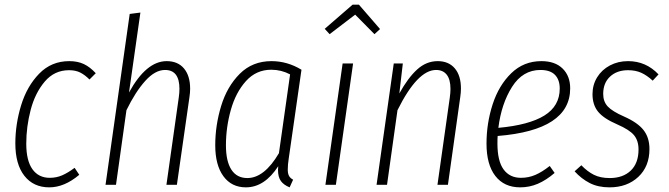

<svg xmlns="http://www.w3.org/2000/svg" viewBox="-20 -795 2877 826"><path d="M392 -480 365 -453Q345 -473 325 -483Q305 -493 277 -493Q214 -493 172.5 -444Q131 -395 112 -322.5Q93 -250 93 -177Q93 -104 119.5 -67Q146 -30 194 -30Q223 -30 248 -41Q273 -52 301 -73L321 -43Q257 11 192 11Q124 11 85 -38.5Q46 -88 46 -178Q46 -261 71 -342.5Q96 -424 148.5 -478Q201 -532 278 -532Q314 -532 340.5 -519.5Q367 -507 392 -480Z M798 -413Q798 -397 795 -377L741 0H696L749 -375Q752 -396 752 -413Q752 -494 690 -494Q647 -494 604.5 -446.5Q562 -399 524 -321L479 0H434L538 -735L584 -741L535 -397Q609 -532 697 -532Q745 -532 771.5 -500.5Q798 -469 798 -413Z M1277 -495 1222 -112Q1218 -87 1218 -65Q1218 -49 1223 -39Q1228 -29 1241 -22L1226 11Q1201 1 1188.5 -16Q1176 -33 1176 -64Q1176 -74 1177 -80Q1118 11 1038 11Q976 11 941 -37Q906 -85 906 -170Q906 -256 931.5 -339.5Q957 -423 1011.5 -477.5Q1066 -532 1148 -532Q1216 -532 1277 -495ZM952 -170Q952 -101 975.5 -65Q999 -29 1044 -29Q1117 -29 1180 -136L1228 -475Q1190 -495 1147 -495Q1082 -495 1038 -446Q994 -397 973 -322Q952 -247 952 -170Z M1499 -522 1425 0H1380L1454 -522ZM1398 -648 1377 -671 1497 -775H1524L1615 -670L1591 -648L1508 -732Z M1963 -414Q1963 -397 1960 -377L1907 0H1862L1915 -375Q1918 -396 1918 -412Q1918 -453 1902 -473.5Q1886 -494 1856 -494Q1776 -494 1690 -321L1645 0H1600L1674 -522H1713L1698 -393Q1735 -460 1774.5 -496Q1814 -532 1863 -532Q1910 -532 1936.5 -501Q1963 -470 1963 -414Z M2121 -210Q2120 -199 2120 -178Q2120 -102 2146.5 -66Q2173 -30 2221 -30Q2254 -30 2283 -42.5Q2312 -55 2345 -81L2366 -51Q2330 -20 2294 -4.5Q2258 11 2218 11Q2149 11 2111 -38Q2073 -87 2073 -177Q2073 -265 2099.5 -346.5Q2126 -428 2179.5 -480Q2233 -532 2309 -532Q2368 -532 2400.5 -500Q2433 -468 2433 -415Q2433 -235 2121 -210ZM2124 -245Q2256 -257 2322 -298Q2388 -339 2388 -414Q2388 -452 2367.5 -473Q2347 -494 2305 -494Q2229 -494 2183 -421.5Q2137 -349 2124 -245Z M2813 -475 2788 -448Q2763 -471 2738.5 -482Q2714 -493 2682 -493Q2634 -493 2604.5 -465.5Q2575 -438 2575 -391Q2575 -358 2594.5 -337Q2614 -316 2664 -294Q2723 -268 2748.5 -235.5Q2774 -203 2774 -154Q2774 -79 2726 -34Q2678 11 2602 11Q2553 11 2517 -7.5Q2481 -26 2452 -58L2481 -84Q2507 -57 2535 -43Q2563 -29 2603 -29Q2660 -29 2693.5 -61Q2727 -93 2727 -152Q2727 -190 2707.5 -213.5Q2688 -237 2635 -260Q2577 -285 2553 -314.5Q2529 -344 2529 -390Q2529 -430 2549 -462.5Q2569 -495 2604 -513.5Q2639 -532 2682 -532Q2759 -532 2813 -475Z"/></svg>

Font: Fira Sans Extra Condensed ExtraLight
Style: Italic
Weight: 275
Width: 3
Italic angle: -8°
Designer: Carrois Corporate & Edenspiekermann AG
Foundry: Carrois Corporate GbR & Edenspiekermann AG
Version: Version 4.203